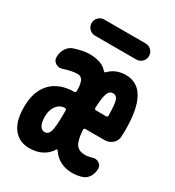

<svg xmlns="http://www.w3.org/2000/svg" viewBox="-174 -814 848 928"><g transform="rotate(30 250.0 -350.0)"><path d="M134.8 -710H365.2Q383.8 -710 397 -696.8Q410.2 -683.6 410.2 -665Q410.2 -646.5 397 -633.3Q383.8 -620.1 365.2 -620.1H134.8Q116.2 -620.1 103 -633.3Q89.8 -646.5 89.8 -665Q89.8 -683.6 103 -696.8Q116.2 -710 134.8 -710ZM376 -309.6Q384.8 -309.6 384.8 -319.3Q383.8 -383.8 376.5 -403.3Q369.1 -422.9 350.1 -422.9Q331.1 -422.9 322.3 -402.3Q313.5 -381.8 310.5 -319.3Q310.5 -310.5 319.3 -309.6ZM192.4 -224.6V-236.3Q192.4 -245.1 182.6 -245.1Q155.3 -244.1 137.7 -220.7Q120.1 -197.3 120.1 -160.2Q120.1 -127.9 129.9 -111.3Q139.6 -94.7 155.3 -94.7Q176.8 -94.7 184.6 -119.1Q192.4 -143.6 192.4 -224.6ZM360.4 -530.3Q490.2 -530.3 490.2 -299.8Q490.2 -274.4 489.3 -262.7Q488.3 -238.3 470.2 -222.2Q452.1 -206.1 427.7 -206.1H320.3Q312.5 -206.1 311.5 -198.2Q315.4 -138.7 331.1 -117.7Q346.7 -96.7 379.9 -96.7Q398.4 -96.7 419.9 -103.5Q437.5 -109.4 453.6 -99.1Q469.7 -88.9 469.7 -70.3Q469.7 -43.9 456.1 -23.4Q442.4 -2.9 418.9 2.9Q393.6 9.8 370.1 9.8Q295.9 9.8 255.9 -48.8Q252 -55.7 248 -49.8Q210 9.8 129.9 9.8Q75.2 9.8 42.5 -30.3Q9.8 -70.3 9.8 -150.4Q9.8 -238.3 55.2 -286.1Q100.6 -334 183.6 -335Q191.4 -335 192.4 -343.8V-344.7Q192.4 -384.8 183.1 -401.4Q173.8 -418 155.3 -418Q125 -418 77.1 -402.3Q58.6 -396.5 42 -407.2Q25.4 -418 25.4 -436.5V-438.5Q25.4 -465.8 39.6 -487.3Q53.7 -508.8 78.1 -515.6Q122.1 -529.3 155.3 -530.3Q226.6 -530.3 256.8 -494.1Q262.7 -487.3 268.6 -493.2Q303.7 -530.3 360.4 -530.3Z"/></g></svg>

Font: Rounded Mgen+ 1m bold
Style: Bold
Weight: 700
Designer: [Source Han Sans]
Ryoko NISHIZUKA  (kana & ideographs); Paul D. Hunt (Latin, Greek & Cyrillic); Wenlong ZHANG  (bopomofo
Version: Version 1.059.20150602